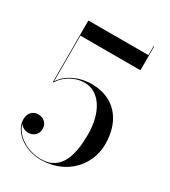

<svg xmlns="http://www.w3.org/2000/svg" viewBox="-197 -902 895 1010"><g transform="rotate(30 250.0 -397.0)"><path d="M435 -660V-804.5H431.5V-750H67V-377H72C88.5 -409.5 144 -457 215.5 -457C304.5 -457 365 -363.5 365 -230C365 -121.5 344.5 6.5 215.5 6.5C127.5 6.5 53 -45 38 -106C48 -89.5 68.5 -80 87 -80C116.5 -80 144 -100 144 -135C144 -175 112 -191 87 -191C56.5 -191 30.5 -170 30.5 -129C30.5 -56.5 114 10 216 10C367 10 469.5 -100 469.5 -230C469.5 -380 383 -469.5 252 -469.5C155 -469.5 90 -418.5 70.5 -381.5V-660Z"/></g></svg>

Font: Bodoni* 48pt
Style: Regular
Weight: 400
Version: Version 2.3